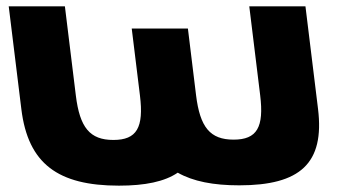

<svg xmlns="http://www.w3.org/2000/svg" viewBox="-20 -570 1125 605"><path d="M184.5 -550H7.5L47.3 -226C68.4 -54 162.8 15 354.8 15C437.3 15 498.6 2.3 540.1 -25.9C588.3 1.6 652.2 14 733.7 14C925.7 14 1003.2 -55 982.1 -227L942.5 -550H765.5L799.8 -270C812.2 -169 790 -130 716 -130C642 -130 610.2 -169 597.8 -270L572.1 -480H395.1L421 -269C433.4 -168 411.2 -129 337.2 -129C263.2 -129 231.4 -168 219 -269Z"/></svg>

Font: Hussar
Style: BdOpOblOne
Weight: 700
Foundry: Cannot Into Space Fonts
Version: Version 2.00